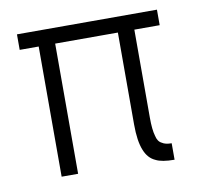

<svg xmlns="http://www.w3.org/2000/svg" viewBox="-60 -524 632 597"><g transform="rotate(-10 256.0 -225.5)"><path d="M90 -438V0H142V-438ZM30 -460V-411H472V-460ZM392 -133V-438H340V-121Q340 -68 352 -39Q363 -11 386 -1Q405 9 445 9V-43Q425 -43 415 -50Q402 -56 398 -75Q392 -95 392 -133Z"/></g></svg>

Font: NM-font
Style: Light
Weight: 500
Designer: ""
Foundry: ""
Version: ""